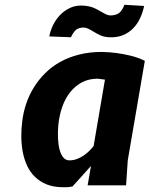

<svg xmlns="http://www.w3.org/2000/svg" viewBox="-20 -776 626 804"><path d="M419.5 -442.5Q409.5 -444 401 -445Q392.5 -446 389 -446.5Q351.5 -446.5 322.8 -431Q294 -415.5 273.5 -389.5Q253 -363.5 240.8 -328.8Q228.5 -294 224.5 -255Q221.5 -224.5 222.8 -197.2Q224 -170 229.5 -149.2Q235 -128.5 245.2 -116.5Q255.5 -104.5 270 -104.5Q287 -104.5 302.2 -110.2Q317.5 -116 330.8 -125Q344 -134 354.2 -144.5Q364.5 -155 372 -164.5ZM241.5 8Q203 7.5 174.5 -4.2Q146 -16 125.8 -36Q105.5 -56 93.2 -82.8Q81 -109.5 75.2 -140.2Q69.5 -171 69.2 -204.5Q69 -238 73.5 -271Q78 -307 90 -342.5Q102 -378 121.8 -410Q141.5 -442 168.8 -469.2Q196 -496.5 231.2 -516.2Q266.5 -536 310.2 -547.2Q354 -558.5 406 -558.5Q436.5 -558 467.5 -554Q494.5 -550.5 526 -543Q557.5 -535.5 586.5 -521.5L515 -104.5L508 0H347L361 -81L283.5 5Q278 6 269 7.2Q260 8.5 241.5 8ZM186.5 -623.5Q190 -644.5 201.2 -668.8Q212.5 -693 231 -712.5Q249.5 -732 275.2 -743.8Q301 -755.5 334.5 -752Q359 -749.5 374.8 -742.2Q390.5 -735 402.8 -727.5Q415 -720 426.2 -715Q437.5 -710 452.5 -712Q473.5 -714.5 484 -726.5Q494.5 -738.5 501 -756L583.5 -751Q578 -724 566.5 -699.5Q555 -675 537 -656.8Q519 -638.5 494.2 -628.5Q469.5 -618.5 438 -620Q415.5 -621 400 -628.2Q384.5 -635.5 372.2 -643.2Q360 -651 348 -656.5Q336 -662 320.5 -660Q303 -657.5 293.2 -646.2Q283.5 -635 277 -620Z"/></svg>

Font: B612
Style: Bold Italic
Weight: 700
Italic angle: -10°
Designer: Nicolas Chauveau, Thomas Paillot, Jonathan Favre-Lamarine, Jean-Luc Vinot
Foundry: AIRBUS
Version: Version 1.008